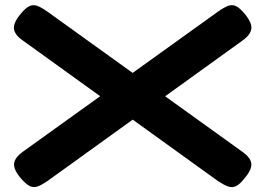

<svg xmlns="http://www.w3.org/2000/svg" viewBox="-20 -719 1045 756"><path d="M943 -17Q924 7 909 14Q894 21 877.5 15Q861 9 837 -7L72 -558Q38 -581 35 -605Q32 -629 61 -664Q80 -687 95 -694.5Q110 -702 126.5 -696Q143 -690 167 -673L932 -123Q967 -99 969.5 -75Q972 -51 943 -17ZM62 -17Q33 -51 35.5 -75Q38 -99 72 -123L838 -673Q862 -690 878.5 -696Q895 -702 910 -694.5Q925 -687 944 -664Q973 -629 969.5 -605Q966 -581 933 -558L168 -7Q145 9 128.5 15Q112 21 97 13.5Q82 6 62 -17Z"/></svg>

Font: Fredoka Expanded SemiBold
Style: Regular
Weight: 600
Width: 7
Designer: Ben Nathan
Foundry: Milena B. Brandão, Ben Nathan
Version: Version 2.001